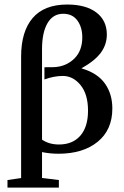

<svg xmlns="http://www.w3.org/2000/svg" viewBox="-20 -671 549 852"><path d="M13.2 161.6V127.9L73.7 119.1V-419.9Q73.7 -531.2 125 -591.1Q176.3 -650.9 278.3 -650.9Q361.3 -650.9 407.7 -615.5Q454.1 -580.1 454.1 -517.6Q454.1 -473.6 427.7 -437.5Q401.4 -401.4 341.3 -367.7Q412.1 -347.2 445.3 -300.8Q478.5 -254.4 478.5 -189.5Q478.5 -94.7 413.3 -41.7Q348.1 11.2 239.7 11.2Q201.7 11.2 166.5 3.9V118.7L241.2 127.9V161.6ZM166.5 -452.1V-51.3Q197.8 -29.8 241.7 -29.8Q302.2 -29.8 336.4 -68.8Q370.6 -107.9 370.6 -179.7Q370.6 -252.9 337.4 -293.5Q304.2 -334 258.8 -334Q219.7 -334 177.2 -318.4V-372.6L220.7 -373Q273.9 -376 309.6 -410.9Q345.2 -445.8 345.2 -505.4Q345.2 -549.8 323.5 -579.8Q301.8 -609.9 260.3 -609.9Q215.3 -609.9 190.9 -568.4Q166.5 -526.9 166.5 -452.1Z"/></svg>

Font: Elstob Medium
Style: Regular
Weight: 500
Designer: Peter S. Baker
Version: Version 1.015